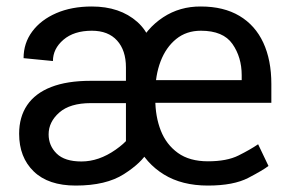

<svg xmlns="http://www.w3.org/2000/svg" viewBox="-20 -558 885 588"><path d="M365.7 -89.4V-351.6Q365.7 -403.8 338.6 -433.8Q311.5 -463.9 261.2 -463.9Q206.5 -463.9 174.3 -436.3Q142.1 -408.7 142.1 -371.1L52.2 -379.9Q52.2 -425.8 78.6 -461.4Q105 -497.1 152.1 -517.6Q199.2 -538.1 261.2 -538.1Q347.2 -538.1 400.4 -491Q453.6 -443.8 453.6 -350.6V-106.4ZM385.7 -310.5V-242.2H258.3Q194.3 -242.2 161.6 -213.4Q128.9 -184.6 128.9 -146.5Q128.9 -111.8 153.6 -87.6Q178.2 -63.5 229.5 -63.5Q282.7 -63.5 334.2 -99.6Q385.7 -135.7 386.7 -165.5L433.6 -95.2Q414.1 -59.6 359.4 -24.7Q304.7 10.3 211.9 10.3Q127.9 10.3 83.3 -33Q38.6 -76.2 38.6 -148.4Q38.6 -199.7 63.2 -236.1Q87.9 -272.5 136.7 -291.5Q185.5 -310.5 257.3 -310.5ZM616.7 10.3Q537.1 10.3 481.9 -23.7Q426.8 -57.6 398.4 -117.2Q370.1 -176.8 370.1 -253.9V-275.4Q370.1 -352.5 399.4 -412.1Q428.7 -471.7 479.7 -505.1Q530.8 -538.6 595.2 -538.1Q665 -538.1 713.4 -509.3Q761.7 -480.5 786.4 -427.2Q811 -374 811 -300.8V-243.2H418.5V-312.5H720.2V-327.6Q720.2 -382.8 691.9 -423.3Q663.6 -463.9 595.2 -463.9Q550.8 -463.9 519.5 -438.5Q488.3 -413.1 471.9 -370.4Q455.6 -327.6 455.6 -275.4V-253.9Q455.6 -201.2 472.4 -158.2Q489.3 -115.2 524.9 -89.6Q560.5 -64 616.7 -64Q674.8 -64 710.4 -81.8Q746.1 -99.6 770.5 -116.2L802.2 -49.8Q786.1 -37.1 740.7 -13.4Q695.3 10.3 616.7 10.3Z"/></svg>

Font: RobotoDEMO
Style: Regular
Weight: 400
Designer: Christian Robertson
Foundry: Google
Version: Version 2.136